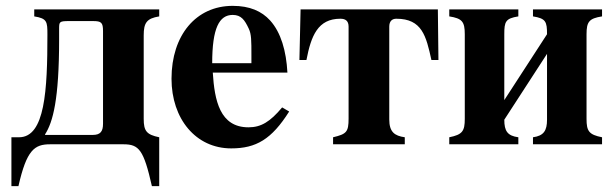

<svg xmlns="http://www.w3.org/2000/svg" viewBox="-20 -493 2090 656"><path d="M182 -393C182 -419 182 -421 217 -421H298C326 -421 332 -416 332 -387V-70C332 -44 323 -32 297 -32H134V-34C161 -76 182 -154 182 -358ZM19 -24V143H43C71 19 98 0 151 0H402C455 0 471 19 499 143H524V-24C481 -33 471 -45 471 -87V-372C471 -415 481 -430 524 -437V-461H97V-437C141 -430 142 -419 142 -375C142 -185 134 -24 45 -24Z M705 -277C705 -397 729 -442 775 -442C804 -442 816 -425 830 -395C839 -376 839 -355 839 -303V-277ZM944 -126C903 -77 872 -58 829 -58C731 -58 713 -150 707 -245H962C958 -319 940 -382 903 -423C874 -455 833 -473 775 -473C650 -473 566 -373 566 -224C566 -87 649 14 770 14C855 14 908 -17 968 -112Z M1310 -402C1310 -421 1320 -429 1334 -429C1422 -429 1436 -370 1454 -288H1478L1476 -461H1007L1003 -288H1027C1043 -371 1066 -429 1143 -429C1160 -429 1171 -422 1171 -402V-88C1171 -42 1164 -35 1118 -24V0H1363V-24C1328 -29 1310 -42 1310 -85Z M1849 -84C1849 -47 1838 -29 1801 -24V0H2037V-24C1992 -33 1984 -45 1984 -87V-376C1984 -419 1993 -430 2037 -437V-461H1801V-437C1845 -430 1849 -419 1849 -376L1703 -151V-376C1703 -419 1707 -430 1751 -437V-461H1515V-437C1559 -430 1568 -419 1568 -376V-87C1568 -45 1560 -33 1515 -24V0H1751V-24C1714 -29 1703 -45 1703 -84L1849 -309Z"/></svg>

Font: XITS
Style: Bold
Weight: 700
Designer: MicroPress Inc., with final additions and corrections provided by Coen Hoffman, Elsevier (retired)
Version: Version 1.302